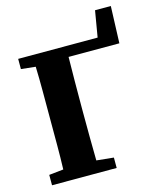

<svg xmlns="http://www.w3.org/2000/svg" viewBox="-117 -878 809 964"><g transform="rotate(-15 287.0 -396.5)"><path d="M33 0V-54L108 -62Q110 -123 110 -185Q110 -247 110 -310V-347Q110 -409 110 -471.5Q110 -534 108 -596L33 -604V-657H446L469 -793H551L544 -601H280Q279 -539 278.5 -475.5Q278 -412 278 -347V-311Q278 -249 278.5 -187Q279 -125 280 -63L369 -54V0Z"/></g></svg>

Font: Source Serif 4
Style: Bold
Weight: 700
Designer: Frank Grießhammer
Foundry: Adobe
Version: Version 4.005;hotconv 1.1.0;makeotfexe 2.6.0